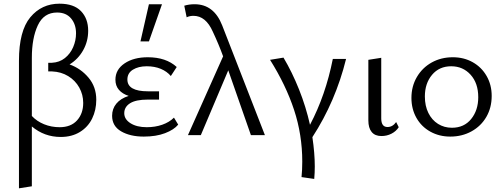

<svg xmlns="http://www.w3.org/2000/svg" viewBox="-20 -734 2732 1043"><path d="M303 -714Q381 -714 420 -673.5Q459 -633 459 -567Q459 -510 432 -461.5Q405 -413 358 -384Q419 -362 461 -312Q503 -262 503 -192Q503 -136 480.5 -90Q458 -44 414 -17Q370 10 310 10Q221 10 153 -47V278L83 289V-404Q83 -566 144.5 -640Q206 -714 303 -714ZM304 -43Q365 -43 398.5 -80Q432 -117 432 -175Q432 -220 410.5 -258.5Q389 -297 350.5 -320.5Q312 -344 263 -346H242V-393H262Q303 -395 332.5 -418.5Q362 -442 377.5 -478Q393 -514 393 -553Q393 -602 366 -634Q339 -666 290 -666Q218 -666 185.5 -596.5Q153 -527 153 -420V-104Q180 -75 219.5 -59Q259 -43 304 -43Z M589 -105Q589 -143 612 -171Q635 -199 679 -213Q645 -224 626 -246Q607 -268 607 -301Q607 -356 656.5 -389.5Q706 -423 783 -423Q882 -423 940 -370L908 -321Q887 -346 853.5 -360Q820 -374 777 -374Q732 -374 702 -355.5Q672 -337 672 -302Q672 -270 700 -254Q728 -238 783 -238H844V-193H783Q718 -193 686.5 -173Q655 -153 655 -119Q655 -86 689 -64.5Q723 -43 777 -43Q823 -43 861.5 -56.5Q900 -70 925 -95L948 -57Q925 -29 876.5 -10.5Q828 8 761 8Q687 8 638 -20.5Q589 -49 589 -105ZM789 -711H860L789 -509H743Z M1192 -428Q1168 -494 1136 -562Q1098 -648 1031 -648Q1010 -648 994 -640L981 -703Q1007 -711 1037 -711Q1142 -711 1187 -596L1419 0H1343L1220 -352L1071 0H1001Z M1622 144Q1622 -2 1577.5 -137Q1533 -272 1447 -409L1520 -421Q1567 -342 1604.5 -248Q1642 -154 1664 -56Q1749 -217 1788 -414H1860Q1803 -183 1677 11Q1690 99 1690 170Q1690 205 1687 238L1618 228Q1622 189 1622 144Z M1981 -80V-409L2051 -420V-91Q2051 -44 2085 -44Q2113 -44 2132 -71L2146 -43Q2132 -21 2107 -8Q2082 5 2052 5Q2017 5 1999 -17Q1981 -39 1981 -80Z M2215 -202Q2215 -265 2244.5 -315.5Q2274 -366 2325 -394.5Q2376 -423 2440 -423Q2500 -423 2548 -396Q2596 -369 2623.5 -321Q2651 -273 2651 -213Q2651 -149 2622 -99Q2593 -49 2541.5 -20.5Q2490 8 2426 8Q2366 8 2317.5 -19Q2269 -46 2242 -94Q2215 -142 2215 -202ZM2578 -206Q2578 -282 2536.5 -328Q2495 -374 2431 -374Q2366 -374 2327 -327.5Q2288 -281 2288 -210Q2288 -159 2307 -120.5Q2326 -82 2359.5 -61Q2393 -40 2435 -40Q2501 -40 2539.5 -87.5Q2578 -135 2578 -206Z"/></svg>

Font: LXGW Bright TC
Style: Regular
Weight: 400
Designer: Christian Thalmann (Catharsis Fonts)
Foundry: LXGW / Christian Thalmann (Catharsis Fonts) / Fontworks Inc.
Version: Version 5.501